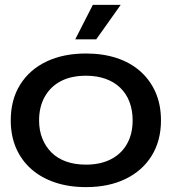

<svg xmlns="http://www.w3.org/2000/svg" viewBox="-20 -756 703 786"><path d="M332 10Q262 10 205.5 -9Q149 -28 108.5 -63.5Q68 -99 46 -149.5Q24 -200 24 -263Q24 -348 62.5 -409.5Q101 -471 170 -504Q239 -537 332 -537Q401 -537 457.5 -518.5Q514 -500 554.5 -464Q595 -428 617 -377.5Q639 -327 639 -263Q639 -180 601 -118.5Q563 -57 494 -23.5Q425 10 332 10ZM332 -82Q391 -82 434 -104Q477 -126 500 -167Q523 -208 523 -263Q523 -305 510 -339Q497 -373 472 -397Q447 -421 411.5 -433.5Q376 -446 332 -446Q272 -446 229.5 -424Q187 -402 163.5 -360.5Q140 -319 140 -263Q140 -222 153.5 -188.5Q167 -155 191.5 -131Q216 -107 251.5 -94.5Q287 -82 332 -82ZM288 -595 360 -736H474L374 -595Z"/></svg>

Font: Mona Sans Expanded Medium
Style: Regular
Weight: 500
Width: 7
Designer: Deni Anggara
Foundry: GitHub
Version: Version 2.000